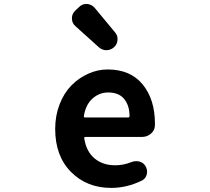

<svg xmlns="http://www.w3.org/2000/svg" viewBox="-20 -919 1040 953"><path d="M532.2 13.7Q411.1 13.7 332.5 -65.4Q253.9 -144.5 253.9 -279.3Q253.9 -344.7 275.9 -401.4Q297.9 -458 334.5 -495.1Q371.1 -532.2 418 -553.2Q464.8 -574.2 514.6 -574.2Q627 -574.2 688 -500Q749 -425.8 749 -305.7Q749 -300.8 749 -295.9Q748 -271.5 729 -255.4Q710 -239.3 684.6 -239.3H404.3Q396.5 -239.3 398.4 -231.4Q408.2 -167 449.2 -132.8Q490.2 -98.6 551.8 -98.6Q592.8 -98.6 631.8 -114.3Q643.6 -119.1 655.3 -119.1Q664.1 -119.1 671.9 -117.2Q693.4 -111.3 703.1 -92.8Q710 -80.1 710 -66.4Q710 -52.7 703.1 -40.5Q696.3 -28.3 683.6 -22.5Q609.4 13.7 532.2 13.7ZM396.5 -343.8Q394.5 -335.9 402.3 -335.9H615.2Q623 -335.9 623 -342.8Q623 -396.5 594.7 -429.7Q568.4 -460 516.6 -460Q472.7 -460 439 -429.7Q405.3 -399.4 396.5 -343.8ZM546.9 -685.5Q531.2 -670.9 509.8 -669.9Q508.8 -669.9 507.8 -669.9Q487.3 -669.9 471.7 -683.6L355.5 -788.1Q336.9 -803.7 336.9 -828.1Q336.9 -850.6 353.5 -866.2L372.1 -883.8Q387.7 -899.4 408.2 -899.4Q410.2 -899.4 412.1 -899.4Q434.6 -897.5 450.2 -879.9L549.8 -759.8Q563.5 -745.1 563.5 -725.6Q563.5 -701.2 546.9 -685.5Z"/></svg>

Font: Gen Jyuu Gothic Monospace Bold
Style: Bold
Weight: 700
Designer: [Source Han Sans]
Ryoko NISHIZUKA  (kana & ideographs); Paul D. Hunt (Latin, Greek & Cyrillic); Wenlong ZHANG  (bopomofo
Version: Version 1.002.20150607